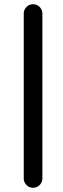

<svg xmlns="http://www.w3.org/2000/svg" viewBox="-20 -742 293 900"><path d="M134.8 138.2Q116.7 138.2 104 125.2Q91.3 112.3 91.3 94.2V-678.2Q91.3 -696.3 104 -709.2Q116.7 -722.2 134.8 -722.2Q153.3 -722.2 166 -709.2Q178.7 -696.3 178.7 -678.2V94.2Q178.7 112.3 166 125.2Q153.3 138.2 134.8 138.2Z"/></svg>

Font: Millunium
Style: Bold
Weight: 700
Designer: kolcsarzsolt
Foundry: Kolcsar Szilard Zsolt
Version: Version 2.000980; 2016